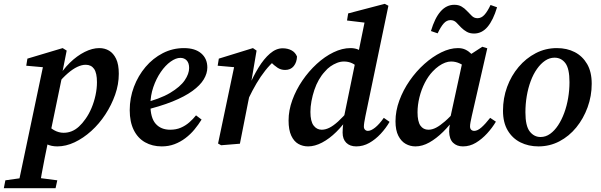

<svg xmlns="http://www.w3.org/2000/svg" viewBox="-92 -750 3135 1002"><path d="M-72 232 -64 191 50 175H84L207 191L198 232ZM-1 232 136 -419 169 -396 45 -407 51 -444 235 -499 256 -486 230 -355 232 -351 167 -37 161 -22Q150 32 141 76Q132 120 125.5 157.5Q119 195 113 232ZM207 14Q176 14 152 2.5Q128 -9 105 -33L143 -113Q165 -85 189.5 -71Q214 -57 240 -57Q262 -57 282 -65Q302 -73 320 -89.5Q338 -106 354 -129Q372 -154 385.5 -186Q399 -218 406.5 -253Q414 -288 414 -321Q414 -369 399 -390.5Q384 -412 355 -412Q335 -412 311.5 -401Q288 -390 262 -367.5Q236 -345 208 -312L197 -337H207Q235 -386 272.5 -422.5Q310 -459 350 -479Q390 -499 426 -499Q455 -499 477.5 -485.5Q500 -472 514 -443Q528 -414 528 -365Q528 -310 509 -256Q490 -202 458 -153Q426 -104 384.5 -66.5Q343 -29 297.5 -7.5Q252 14 207 14Z M752 14Q703 14 665 -7.5Q627 -29 606 -71.5Q585 -114 585 -175Q585 -239 607 -297Q629 -355 667.5 -400.5Q706 -446 757.5 -472.5Q809 -499 868 -499Q926 -499 958 -471.5Q990 -444 990 -398Q990 -367 971.5 -336Q953 -305 912.5 -275.5Q872 -246 807.5 -220Q743 -194 650 -172L648 -210Q742 -233 795.5 -265Q849 -297 872 -331Q895 -365 895 -395Q895 -421 882.5 -434.5Q870 -448 849 -448Q826 -448 798.5 -428.5Q771 -409 747 -374Q723 -339 708 -295Q693 -251 693 -203Q693 -135 720.5 -104Q748 -73 796 -73Q827 -73 851.5 -83.5Q876 -94 896 -111.5Q916 -129 931 -148L960 -126Q944 -100 923 -74.5Q902 -49 875.5 -29Q849 -9 818.5 2.5Q788 14 752 14Z M1204 -234 1190 -297H1206Q1229 -351 1257 -397Q1285 -443 1317 -470.5Q1349 -498 1383 -498Q1409 -498 1429 -487.5Q1449 -477 1458 -455Q1457 -425 1441 -405Q1425 -385 1396 -385Q1374 -385 1356.5 -396.5Q1339 -408 1319 -428L1305 -444L1356 -443L1346 -438Q1317 -413 1292.5 -382Q1268 -351 1246.5 -314.5Q1225 -278 1204 -234ZM1046 -1 1134 -420 1169 -396 1044 -407 1050 -444 1228 -499 1247 -486 1219 -321 1222 -310 1203 -218Q1192 -163 1181.5 -109Q1171 -55 1160 0L1062 8Z M1516 14Q1488 14 1465 1Q1442 -12 1428 -42Q1414 -72 1414 -121Q1414 -174 1433.5 -227.5Q1453 -281 1486 -329.5Q1519 -378 1561 -416.5Q1603 -455 1648.5 -477Q1694 -499 1737 -499Q1757 -499 1773.5 -493Q1790 -487 1805.5 -475.5Q1821 -464 1837 -445L1784 -390Q1765 -411 1745.5 -420Q1726 -429 1703 -429Q1685 -429 1667 -422Q1649 -415 1632.5 -403.5Q1616 -392 1603 -376Q1586 -358 1572 -333.5Q1558 -309 1548.5 -280.5Q1539 -252 1533.5 -222.5Q1528 -193 1528 -166Q1528 -117 1544.5 -95Q1561 -73 1587 -73Q1606 -73 1626.5 -83Q1647 -93 1672.5 -116Q1698 -139 1730 -177L1743 -141H1728Q1699 -97 1663 -61.5Q1627 -26 1589 -6Q1551 14 1516 14ZM1767 14Q1734 14 1715 -5Q1696 -24 1696 -58Q1696 -70 1697 -83.5Q1698 -97 1702 -119L1700 -124L1764 -435L1775 -459L1816 -660L1844 -628L1719 -643L1725 -680L1916 -730L1935 -720L1815 -144Q1811 -124 1809 -111Q1807 -98 1807 -89Q1807 -79 1813 -73Q1819 -67 1828 -67Q1844 -67 1865.5 -84Q1887 -101 1911 -135L1941 -114Q1922 -81 1894.5 -51.5Q1867 -22 1835 -4Q1803 14 1767 14Z M2076 14Q2049 14 2025.5 1Q2002 -12 1987 -41Q1972 -70 1972 -117Q1972 -171 1992 -225.5Q2012 -280 2046 -329Q2080 -378 2122.5 -416Q2165 -454 2210.5 -476.5Q2256 -499 2298 -499Q2321 -499 2338 -490.5Q2355 -482 2370 -467Q2385 -452 2399 -432L2350 -391Q2330 -408 2308 -418.5Q2286 -429 2262 -429Q2247 -429 2231 -423Q2215 -417 2198.5 -405.5Q2182 -394 2166 -377Q2143 -353 2125 -318Q2107 -283 2097 -242.5Q2087 -202 2087 -164Q2087 -116 2102 -94.5Q2117 -73 2144 -73Q2163 -73 2183.5 -83.5Q2204 -94 2230.5 -117Q2257 -140 2289 -177L2296 -141H2287Q2256 -97 2220.5 -62Q2185 -27 2148.5 -6.5Q2112 14 2076 14ZM2324 14Q2292 14 2272.5 -5Q2253 -24 2252 -63Q2252 -73 2253 -82Q2254 -91 2255.5 -100Q2257 -109 2259 -119L2255 -122L2325 -444L2336 -448L2425 -506L2451 -498L2370 -144Q2366 -126 2363.5 -112.5Q2361 -99 2361 -90Q2361 -79 2367 -73Q2373 -67 2383 -67Q2400 -67 2420.5 -85Q2441 -103 2466 -135L2496 -115Q2477 -83 2450 -53.5Q2423 -24 2391.5 -5Q2360 14 2324 14ZM2157 -588Q2177 -656 2207.5 -690.5Q2238 -725 2279 -725Q2301 -725 2316.5 -716Q2332 -707 2344 -694Q2358 -680 2370 -667.5Q2382 -655 2400 -655Q2420 -655 2436 -672.5Q2452 -690 2468 -724L2502 -712Q2482 -645 2452.5 -610Q2423 -575 2382 -575Q2360 -575 2344 -584Q2328 -593 2315 -606Q2302 -620 2289.5 -632.5Q2277 -645 2259 -645Q2239 -645 2223.5 -627.5Q2208 -610 2192 -576Z M2718 14Q2666 14 2624 -7Q2582 -28 2557.5 -69.5Q2533 -111 2533 -172Q2533 -238 2554.5 -296.5Q2576 -355 2614.5 -400.5Q2653 -446 2704 -472.5Q2755 -499 2814 -499Q2867 -499 2907.5 -478Q2948 -457 2972 -416Q2996 -375 2996 -313Q2996 -249 2974.5 -190Q2953 -131 2915.5 -85Q2878 -39 2827.5 -12.5Q2777 14 2718 14ZM2729 -35Q2756 -35 2779 -51.5Q2802 -68 2820.5 -96Q2839 -124 2852.5 -160.5Q2866 -197 2873 -238.5Q2880 -280 2880 -321Q2880 -392 2858.5 -420.5Q2837 -449 2802 -449Q2776 -449 2753 -433.5Q2730 -418 2710.5 -390.5Q2691 -363 2677.5 -326.5Q2664 -290 2657 -248.5Q2650 -207 2650 -164Q2650 -93 2672.5 -64Q2695 -35 2729 -35Z"/></svg>

Font: Source Serif 4 18pt SemiBold
Style: Italic
Weight: 600
Italic angle: -12°
Designer: Frank Grießhammer
Foundry: Adobe Systems Incorporated
Version: Version 4.004;hotconv 1.0.116;makeotfexe 2.5.65601